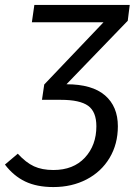

<svg xmlns="http://www.w3.org/2000/svg" viewBox="-71 -546 562 777"><path d="M446 -462 198 -205Q302 -205 354 -160Q406 -115 406 -35Q406 37 372.5 93Q339 149 279.5 180Q220 211 145 211Q78 211 31 188.5Q-16 166 -51 120L1 76Q34 112 66.5 127Q99 142 145 142Q226 142 272.5 92Q319 42 319 -35Q319 -94 285.5 -118Q252 -142 176 -142H98L99 -143L108 -204L348 -456H58L68 -526H454Z"/></svg>

Font: Fira Sans Book
Style: Italic
Weight: 350
Italic angle: -8°
Designer: bBox Type GmbH & Carrois Corporate GbR & Edenspiekermann AG
Foundry: bBox Type GmbH & Carrois Corporate GbR & Edenspiekermann AG
Version: Version 4.301